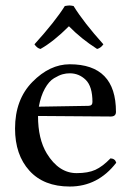

<svg xmlns="http://www.w3.org/2000/svg" viewBox="-20 -682 478 702"><path d="M122 -292 303 -295Q318 -295 318 -309Q318 -366 293.5 -390Q269 -414 235 -414Q222 -414 209 -410.5Q196 -407 177.5 -396Q159 -385 144 -358Q129 -331 122 -292ZM235 0Q140 0 87.5 -58Q35 -116 35 -212Q35 -318 98.5 -382.5Q162 -447 235 -447Q404 -447 404 -273Q404 -256 385 -256L119 -258Q119 -174 151 -121Q195 -49 260 -49Q302 -49 328.5 -61Q355 -73 384 -103Q401 -102 405 -87Q338 0 235 0ZM249 -660Q286 -600 358 -520Q348 -506 335 -503Q277 -540 232 -586Q176 -530 128 -503Q115 -506 106 -520Q182 -604 217 -660Q229 -662 234 -662Q239 -662 249 -660Z"/></svg>

Font: Triodion Unicode
Style: Normal
Weight: 400
Version: Version 1.1